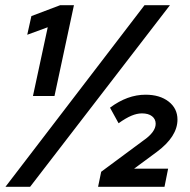

<svg xmlns="http://www.w3.org/2000/svg" viewBox="-20 -720 733 740"><path d="M107 -350 164 -615 85 -586 101 -658 212 -700H265L190 -350ZM1 0 537 -700H635L96 0ZM358 0 370 -58 532 -178Q580 -211 580 -243Q580 -261 566 -272Q552 -283 527 -283Q508 -283 486.5 -274Q465 -265 437 -245L404 -305Q471 -355 541 -355Q596 -355 630 -328.5Q664 -302 664 -259Q664 -194 585 -135L497 -70H628L614 0Z"/></svg>

Font: Red Hat Display
Style: Bold Italic
Weight: 700
Italic angle: -12°
Designer: Pentagram, MCKL
Foundry: Pentagram, MCKL
Version: Version 1.023; ttfautohint (v1.8.3)